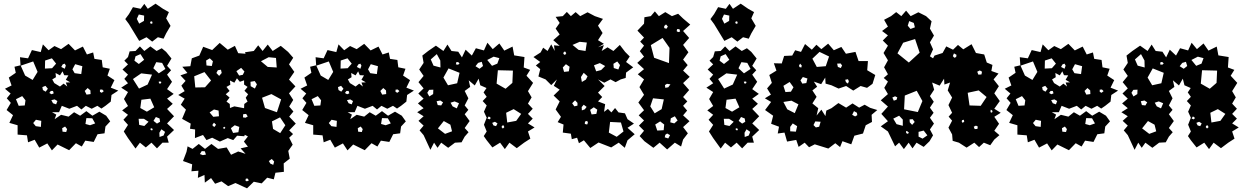

<svg xmlns="http://www.w3.org/2000/svg" viewBox="-20 -788 6789 1047"><path d="M294 0 263 32 238 -6 194 17 169 -26 133 -12 127 -50 76 -54V-105L31 -118L51 -160L16 -188L39 -227L17 -252L38 -278L7 -304L43 -322L28 -365L66 -391L59 -424L92 -432L89 -476L133 -470L154 -515L202 -504L214 -546L245 -514L277 -537L313 -520L354 -549L389 -513L432 -534L454 -491L488 -502L495 -467L535 -461L540 -421L579 -413L566 -376L604 -351L584 -310L625 -294L588 -270L584 -234L555 -211L533 -196L511 -211L480 -195L448 -211L424 -191L400 -211L358 -195L317 -211L302 -176H264L287 -163L278 -138L313 -162L354 -152L384 -176L417 -157L451 -182L484 -157L522 -179L559 -157L581 -126L555 -98L550 -61L512 -56L491 -14L445 -21L426 11L394 -7L357 31ZM286 -441 263 -470 226 -458 225 -414 264 -416ZM185 -396 161 -453 93 -430 117 -376 158 -352ZM333 -441 322 -437 314 -423 333 -413 339 -430ZM429 -427 390 -438 375 -410 387 -389 423 -384ZM307 -316 327 -332 347 -316 339 -338 363 -339 339 -353 353 -377 330 -378 321 -399 307 -377 283 -390 285 -367 265 -355 276 -335ZM228 -320 211 -313 214 -297 229 -288 241 -304ZM473 -295 458 -308 442 -292 452 -272 474 -275ZM537 -300 525 -299V-287L535 -282L546 -291ZM269 -292H257L249 -281L261 -274L273 -279ZM101 -264 67 -247 82 -211 115 -213 119 -241ZM278 -246 260 -242 269 -225 286 -219 293 -237ZM483 -143 451 -144 446 -112 471 -105 499 -115ZM205 -129 176 -135 161 -117 175 -100 203 -96ZM335 -98 319 -89 321 -70 341 -68 346 -84Z M683 -657 663 -684 683 -711 705 -749 747 -740 767 -767 786 -740 828 -768 869 -740 901 -722 886 -688 910 -647 886 -606 872 -577 841 -585 810 -561 779 -585 739 -565ZM766 -703 737 -709 726 -685 739 -659 765 -674ZM811 -669 805 -672 798 -668 802 -658 811 -660ZM678 -35 655 -71 678 -107 653 -135 678 -162 646 -186 678 -210 656 -248 678 -286 641 -310 678 -334 658 -358 678 -381 648 -409 678 -437 658 -457 678 -477 687 -508 719 -510 743 -535 767 -510 800 -535 834 -510 862 -525 886 -505 915 -469 891 -429 913 -405 891 -381 918 -342 891 -302 927 -276 891 -250 922 -222 891 -194 929 -154 891 -115 929 -79 891 -43 900 -10H866L836 21L806 -10L775 16L743 -10L719 22ZM746 -493 719 -481 713 -457 737 -439 766 -462ZM864 -445 832 -449 816 -416 846 -388 882 -412ZM809 -381 750 -388 705 -357 738 -305 785 -327ZM860 -341 853 -344 845 -342 848 -333H857ZM800 -250 751 -244 745 -199 781 -179 821 -203ZM850 -142 830 -150 817 -129 836 -114 853 -124ZM765 -140H736L739 -107L767 -101L790 -124ZM807 -89 799 -85 804 -78 810 -77 813 -84ZM880 -69 860 -83 849 -64 850 -41 872 -49Z M1264 210 1224 227 1188 201 1153 214 1131 183 1097 208 1095 166 1059 182 1062 143 1024 146 1028 108 978 90 997 40 1003 10 1030 24 1064 -3 1098 24 1133 -3 1169 24 1216 16 1240 56 1279 38 1319 51 1292 21 1332 12 1310 -16 1332 -44 1315 -53 1312 -45 1273 -48 1252 -24 1222 -35 1179 -16 1137 -37 1106 -24 1087 -52 1043 -35 1044 -82 1016 -86 1020 -114 973 -140 994 -190 966 -217 987 -250 952 -270 987 -291 969 -321 992 -347 964 -377 1002 -390 974 -424 1018 -427 1026 -470 1067 -485 1088 -533 1137 -515 1178 -554 1222 -517 1261 -538 1279 -498 1319 -495 1316 -503 1364 -510 1388 -541 1412 -510 1440 -545 1467 -510 1511 -538 1551 -505 1579 -473 1556 -437 1585 -396 1556 -354 1591 -317 1556 -279 1579 -243 1557 -207 1580 -180 1557 -152 1593 -114 1557 -77 1578 -57 1557 -37 1576 1 1552 35 1560 77 1527 103 1528 149 1482 154 1473 190 1437 181 1407 212 1364 203 1327 239ZM1485 -472 1445 -476 1403 -454 1440 -423 1489 -420ZM1141 -454 1124 -470 1104 -458 1106 -431 1135 -428ZM1313 -398 1295 -418 1269 -400 1284 -376 1304 -380ZM1185 -408 1168 -405 1160 -390 1175 -374 1189 -390ZM1095 -395 1039 -372 1045 -311 1098 -312 1131 -349ZM1311 -198 1312 -221 1330 -234 1320 -255 1333 -274 1313 -293 1330 -314 1311 -327V-350L1288 -342L1272 -361L1258 -337L1234 -349L1236 -326L1215 -314L1232 -292L1211 -274L1232 -256L1215 -234L1233 -221L1234 -199L1258 -208ZM1369 -346 1346 -342 1347 -318 1370 -305 1381 -328ZM1513 -246 1460 -275 1409 -255 1425 -199 1490 -176ZM1172 -185 1147 -191 1123 -175 1143 -151 1174 -154ZM1322 -167 1306 -165 1305 -148 1319 -146 1331 -153ZM1536 -105 1507 -148 1463 -126 1469 -85 1508 -62ZM1158 -108 1147 -119 1139 -109 1140 -101 1150 -96ZM1285 -96 1260 -105 1239 -89 1251 -63 1280 -67ZM1209 -91 1204 -97 1197 -93 1199 -86H1205ZM1097 37 1080 36 1070 52 1086 58 1103 55ZM1462 79 1446 90 1454 104 1470 111 1475 93ZM1331 186H1321L1318 196L1326 201L1337 196Z M1906 0 1875 32 1850 -6 1806 17 1781 -26 1745 -12 1739 -50 1688 -54V-105L1643 -118L1663 -160L1628 -188L1651 -227L1629 -252L1650 -278L1619 -304L1655 -322L1640 -365L1678 -391L1671 -424L1704 -432L1701 -476L1745 -470L1766 -515L1814 -504L1826 -546L1857 -514L1889 -537L1925 -520L1966 -549L2001 -513L2044 -534L2066 -491L2100 -502L2107 -467L2147 -461L2152 -421L2191 -413L2178 -376L2216 -351L2196 -310L2237 -294L2200 -270L2196 -234L2167 -211L2145 -196L2123 -211L2092 -195L2060 -211L2036 -191L2012 -211L1970 -195L1929 -211L1914 -176H1876L1899 -163L1890 -138L1925 -162L1966 -152L1996 -176L2029 -157L2063 -182L2096 -157L2134 -179L2171 -157L2193 -126L2167 -98L2162 -61L2124 -56L2103 -14L2057 -21L2038 11L2006 -7L1969 31ZM1898 -441 1875 -470 1838 -458 1837 -414 1876 -416ZM1797 -396 1773 -453 1705 -430 1729 -376 1770 -352ZM1945 -441 1934 -437 1926 -423 1945 -413 1951 -430ZM2041 -427 2002 -438 1987 -410 1999 -389 2035 -384ZM1919 -316 1939 -332 1959 -316 1951 -338 1975 -339 1951 -353 1965 -377 1942 -378 1933 -399 1919 -377 1895 -390 1897 -367 1877 -355 1888 -335ZM1840 -320 1823 -313 1826 -297 1841 -288 1853 -304ZM2085 -295 2070 -308 2054 -292 2064 -272 2086 -275ZM2149 -300 2137 -299V-287L2147 -282L2158 -291ZM1881 -292H1869L1861 -281L1873 -274L1885 -279ZM1713 -264 1679 -247 1694 -211 1727 -213 1731 -241ZM1890 -246 1872 -242 1881 -225 1898 -219 1905 -237ZM2095 -143 2063 -144 2058 -112 2083 -105 2111 -115ZM1817 -129 1788 -135 1773 -117 1787 -100 1815 -96ZM1947 -98 1931 -89 1933 -70 1953 -68 1958 -84Z M2290 -51 2268 -77 2290 -103 2262 -129 2290 -154 2255 -176 2290 -198 2259 -224 2290 -250 2261 -278 2290 -306 2262 -340 2290 -374 2266 -409 2290 -445 2283 -485 2315 -510 2357 -539 2398 -510 2420 -545 2442 -510 2479 -506 2499 -475 2519 -517 2553 -485 2575 -525 2619 -513 2638 -555 2667 -520 2703 -551 2730 -512 2775 -534 2784 -486 2840 -477 2836 -420 2871 -407 2851 -375 2887 -336 2859 -291 2879 -257 2859 -223 2885 -195 2859 -167 2885 -141 2859 -115 2895 -93 2859 -71 2872 -32 2838 -10 2798 20 2758 -10 2733 25 2707 -10 2665 16 2634 -23 2618 -46 2634 -71 2619 -108 2634 -146 2619 -179 2634 -213 2612 -237 2634 -260 2617 -284 2633 -308 2599 -323 2590 -359 2569 -322 2536 -350 2544 -314 2514 -292 2534 -252 2514 -213 2534 -189 2514 -165 2541 -128 2514 -90 2535 -67 2514 -43 2497 -12 2461 -10 2424 18 2386 -10 2366 18 2347 -10 2327 29ZM2381 -458 2362 -493 2329 -464 2344 -430 2382 -420ZM2703 -471 2672 -479 2637 -461 2663 -429 2692 -441ZM2607 -451 2587 -445 2573 -427 2595 -413 2614 -428ZM2479 -449 2469 -450 2466 -437 2478 -435 2486 -442ZM2486 -391 2426 -415 2398 -365 2423 -323 2473 -334ZM2777 -403 2695 -405 2688 -332 2737 -304 2774 -336ZM2343 -299 2320 -298 2310 -282 2321 -262 2342 -275ZM2381 -240 2361 -236 2367 -215 2386 -213 2396 -230ZM2459 -235 2437 -228 2448 -208 2471 -197 2483 -225ZM2781 -193 2740 -173 2746 -120 2795 -129 2822 -167ZM2654 -148 2645 -153 2638 -142 2649 -137 2655 -142ZM2436 -108 2400 -128 2368 -88 2407 -58 2445 -72ZM2679 -124 2664 -118 2671 -104 2685 -100 2693 -115ZM2727 -104 2718 -103 2715 -95 2722 -87 2730 -94Z M3244 -11 3199 19 3164 -23 3137 -7 3127 -37 3098 -29 3093 -59 3049 -65 3053 -109 3021 -122 3039 -151 3010 -191 3032 -235 2999 -267 3032 -299 3000 -320 3017 -355 2986 -324 2955 -355 2916 -371 2926 -411 2902 -431 2926 -450 2889 -477 2928 -502 2942 -528 2966 -510 2986 -546 3005 -510 3001 -541 3032 -538 2997 -569 3032 -600 3010 -632 3032 -663 3010 -696 3049 -700 3071 -723 3093 -700 3119 -722 3144 -700 3184 -721 3224 -700 3268 -685 3241 -648 3266 -608 3241 -569 3273 -549 3241 -530 3273 -542 3261 -510 3293 -530 3325 -510 3360 -543 3389 -505 3414 -480 3394 -450 3433 -421 3394 -392 3392 -363 3365 -355 3337 -340 3309 -355 3275 -337 3241 -355 3277 -319 3241 -283 3264 -259 3241 -235 3280 -220 3274 -178 3295 -194 3314 -175 3334 -199 3353 -175 3388 -170 3402 -138 3437 -114 3402 -91 3441 -56 3402 -23 3387 18 3354 -10 3313 16ZM3180 -556 3141 -560 3102 -543 3135 -516 3173 -510ZM3068 -498 3061 -508 3053 -502 3052 -494 3061 -488ZM3361 -433 3346 -453 3325 -440 3327 -417 3352 -409ZM3251 -444 3219 -432 3231 -399 3258 -406 3280 -428ZM3086 -424 3066 -438 3049 -420 3056 -396 3082 -399ZM3184 -372 3163 -391 3148 -368 3153 -341 3175 -354ZM3129 -227 3116 -241 3100 -225 3112 -208 3129 -212ZM3179 -205 3163 -217 3152 -204 3153 -186 3169 -192ZM3237 -190 3218 -203 3198 -189 3206 -164 3232 -167ZM3186 -119 3182 -129 3170 -125 3169 -112 3182 -109ZM3366 -120 3307 -123 3300 -65 3343 -42 3380 -71Z M3494 -18 3468 -46 3492 -75 3464 -103 3492 -131 3463 -159 3492 -187 3461 -229 3492 -271 3467 -313 3492 -355 3458 -383 3492 -411 3455 -445 3492 -479 3469 -509 3492 -539 3471 -561 3492 -583 3456 -621 3492 -659 3494 -694 3529 -700 3551 -726 3573 -700 3608 -722 3644 -700 3678 -713 3705 -687 3744 -654 3705 -619 3738 -581 3705 -543 3734 -503 3705 -463 3730 -433 3705 -403 3741 -369 3705 -335 3738 -297 3705 -259 3728 -235 3705 -211 3727 -185 3705 -159 3740 -127 3705 -95 3731 -61 3705 -27 3694 11 3660 -10 3618 27 3577 -10 3543 18ZM3612 -655 3602 -646V-635L3614 -631L3622 -643ZM3685 -629H3672L3670 -618L3678 -613L3689 -616ZM3593 -581 3529 -542 3547 -473 3628 -444 3631 -527ZM3636 -328 3617 -331 3606 -324 3608 -309 3624 -312ZM3600 -246 3541 -252 3526 -208 3550 -170 3588 -193ZM3660 -154 3638 -143 3635 -121 3657 -115 3675 -131ZM3602 -109 3580 -126 3553 -109 3564 -76 3599 -78ZM3634 -51 3618 -60 3608 -53 3605 -39 3624 -33Z M3874 -657 3854 -684 3874 -711 3896 -749 3938 -740 3958 -767 3977 -740 4019 -768 4060 -740 4092 -722 4077 -688 4101 -647 4077 -606 4063 -577 4032 -585 4001 -561 3970 -585 3930 -565ZM3957 -703 3928 -709 3917 -685 3930 -659 3956 -674ZM4002 -669 3996 -672 3989 -668 3993 -658 4002 -660ZM3869 -35 3846 -71 3869 -107 3844 -135 3869 -162 3837 -186 3869 -210 3847 -248 3869 -286 3832 -310 3869 -334 3849 -358 3869 -381 3839 -409 3869 -437 3849 -457 3869 -477 3878 -508 3910 -510 3934 -535 3958 -510 3991 -535 4025 -510 4053 -525 4077 -505 4106 -469 4082 -429 4104 -405 4082 -381 4109 -342 4082 -302 4118 -276 4082 -250 4113 -222 4082 -194 4120 -154 4082 -115 4120 -79 4082 -43 4091 -10H4057L4027 21L3997 -10L3966 16L3934 -10L3910 22ZM3937 -493 3910 -481 3904 -457 3928 -439 3957 -462ZM4055 -445 4023 -449 4007 -416 4037 -388 4073 -412ZM4000 -381 3941 -388 3896 -357 3929 -305 3976 -327ZM4051 -341 4044 -344 4036 -342 4039 -333H4048ZM3991 -250 3942 -244 3936 -199 3972 -179 4012 -203ZM4041 -142 4021 -150 4008 -129 4027 -114 4044 -124ZM3956 -140H3927L3930 -107L3958 -101L3981 -124ZM3998 -89 3990 -85 3995 -78 4001 -77 4004 -84ZM4071 -69 4051 -83 4040 -64 4041 -41 4063 -49Z M4423 -1 4392 15 4368 -10 4335 13 4322 -25 4272 -16 4258 -65 4221 -60 4228 -97 4185 -113 4196 -157 4152 -188 4185 -232 4151 -252 4184 -272 4163 -306 4189 -336 4175 -379 4214 -403 4200 -443 4243 -442 4256 -483 4300 -485 4316 -514 4348 -505 4370 -548 4407 -517 4432 -544 4459 -520 4496 -550 4527 -514 4568 -532 4593 -495 4645 -505 4662 -455H4713L4709 -405L4753 -379L4738 -331L4708 -309L4673 -319L4633 -294L4594 -319L4553 -305L4514 -323L4482 -332L4480 -365L4458 -329L4418 -343L4436 -315L4410 -295L4433 -260L4410 -224L4442 -198L4433 -158L4459 -190L4481 -155L4486 -185L4514 -198L4552 -226L4594 -201L4629 -224L4665 -201L4695 -217L4725 -200L4764 -188L4733 -162L4735 -123L4701 -105L4686 -60L4639 -48L4622 -1L4574 -18L4561 14L4535 -7L4497 22ZM4501 -480 4449 -505 4410 -468 4434 -423 4483 -427ZM4572 -431 4564 -442 4545 -441 4549 -423 4565 -417ZM4352 -431 4343 -441 4337 -430 4340 -422 4350 -420ZM4383 -360 4358 -368 4345 -350 4355 -332 4377 -335ZM4604 -356 4589 -353 4593 -340 4604 -332 4609 -345ZM4286 -341 4252 -320 4263 -286 4293 -288 4307 -312ZM4334 -219 4296 -239 4252 -232 4273 -192 4314 -171ZM4653 -173 4637 -182 4627 -162 4643 -153 4655 -160ZM4455 -124 4426 -126 4416 -106 4429 -93 4447 -97ZM4327 -100 4303 -115 4289 -96V-72L4320 -70Z M4822 -71 4783 -99 4822 -127 4786 -167 4822 -207 4783 -241 4822 -275 4802 -309 4822 -343 4799 -363 4822 -383 4801 -421 4822 -459 4798 -499 4822 -539 4794 -567 4822 -595 4790 -619 4822 -643 4801 -680 4839 -700 4867 -722 4895 -700 4921 -730 4946 -700 4988 -721 5030 -700 5060 -672 5051 -632 5073 -594 5051 -557 5068 -519 5051 -481 5068 -470 5076 -485 5120 -499 5140 -535 5177 -517 5204 -543 5233 -519 5278 -547 5302 -499 5347 -491 5361 -447 5392 -434 5386 -401 5425 -387 5398 -355 5427 -318 5402 -279 5432 -237 5402 -195 5437 -173 5402 -151 5428 -113 5402 -75 5430 -51 5402 -27 5380 4 5345 -10 5319 14 5293 -10 5251 17 5209 -10 5175 -20 5172 -55 5152 -92 5172 -130 5153 -152 5172 -173 5152 -215 5172 -256 5148 -295 5161 -338 5130 -327 5128 -359 5104 -321 5063 -338 5074 -299 5051 -264 5072 -233 5051 -201 5071 -173 5051 -146 5073 -114 5051 -82 5068 -50 5049 -18 5017 13 4978 -10 4956 21 4935 -10 4909 25 4883 -10 4861 10ZM4963 -663 4938 -673 4930 -648 4945 -630 4969 -639ZM4970 -575 4905 -555 4874 -497 4936 -447 4995 -501ZM5196 -489 5182 -497 5176 -482 5184 -473 5194 -477ZM5335 -397 5323 -404 5309 -397 5315 -381 5332 -382ZM5317 -295 5257 -282 5267 -213 5328 -211 5360 -259ZM4979 -293 4914 -267 4910 -192 4985 -177 5010 -237ZM4873 -257 4861 -263 4846 -256 4854 -239 4869 -244ZM5391 -185 5383 -190 5381 -181 5384 -173 5392 -177ZM4903 -136 4883 -157 4851 -141 4869 -111 4903 -102ZM4957 -138 4940 -137 4941 -121 4954 -107 4968 -123ZM5236 -135 5227 -133 5224 -127 5229 -118 5238 -124ZM5312 -98 5302 -103 5290 -97 5295 -84 5310 -85ZM5017 -76 4989 -69V-43L5011 -32L5037 -50ZM4930 -71 4921 -74V-64L4927 -58L4937 -63Z M5746 0 5715 32 5690 -6 5646 17 5621 -26 5585 -12 5579 -50 5528 -54V-105L5483 -118L5503 -160L5468 -188L5491 -227L5469 -252L5490 -278L5459 -304L5495 -322L5480 -365L5518 -391L5511 -424L5544 -432L5541 -476L5585 -470L5606 -515L5654 -504L5666 -546L5697 -514L5729 -537L5765 -520L5806 -549L5841 -513L5884 -534L5906 -491L5940 -502L5947 -467L5987 -461L5992 -421L6031 -413L6018 -376L6056 -351L6036 -310L6077 -294L6040 -270L6036 -234L6007 -211L5985 -196L5963 -211L5932 -195L5900 -211L5876 -191L5852 -211L5810 -195L5769 -211L5754 -176H5716L5739 -163L5730 -138L5765 -162L5806 -152L5836 -176L5869 -157L5903 -182L5936 -157L5974 -179L6011 -157L6033 -126L6007 -98L6002 -61L5964 -56L5943 -14L5897 -21L5878 11L5846 -7L5809 31ZM5738 -441 5715 -470 5678 -458 5677 -414 5716 -416ZM5637 -396 5613 -453 5545 -430 5569 -376 5610 -352ZM5785 -441 5774 -437 5766 -423 5785 -413 5791 -430ZM5881 -427 5842 -438 5827 -410 5839 -389 5875 -384ZM5759 -316 5779 -332 5799 -316 5791 -338 5815 -339 5791 -353 5805 -377 5782 -378 5773 -399 5759 -377 5735 -390 5737 -367 5717 -355 5728 -335ZM5680 -320 5663 -313 5666 -297 5681 -288 5693 -304ZM5925 -295 5910 -308 5894 -292 5904 -272 5926 -275ZM5989 -300 5977 -299V-287L5987 -282L5998 -291ZM5721 -292H5709L5701 -281L5713 -274L5725 -279ZM5553 -264 5519 -247 5534 -211 5567 -213 5571 -241ZM5730 -246 5712 -242 5721 -225 5738 -219 5745 -237ZM5935 -143 5903 -144 5898 -112 5923 -105 5951 -115ZM5657 -129 5628 -135 5613 -117 5627 -100 5655 -96ZM5787 -98 5771 -89 5773 -70 5793 -68 5798 -84Z M6130 -51 6108 -77 6130 -103 6102 -129 6130 -154 6095 -176 6130 -198 6099 -224 6130 -250 6101 -278 6130 -306 6102 -340 6130 -374 6106 -409 6130 -445 6123 -485 6155 -510 6197 -539 6238 -510 6260 -545 6282 -510 6319 -506 6339 -475 6359 -517 6393 -485 6415 -525 6459 -513 6478 -555 6507 -520 6543 -551 6570 -512 6615 -534 6624 -486 6680 -477 6676 -420 6711 -407 6691 -375 6727 -336 6699 -291 6719 -257 6699 -223 6725 -195 6699 -167 6725 -141 6699 -115 6735 -93 6699 -71 6712 -32 6678 -10 6638 20 6598 -10 6573 25 6547 -10 6505 16 6474 -23 6458 -46 6474 -71 6459 -108 6474 -146 6459 -179 6474 -213 6452 -237 6474 -260 6457 -284 6473 -308 6439 -323 6430 -359 6409 -322 6376 -350 6384 -314 6354 -292 6374 -252 6354 -213 6374 -189 6354 -165 6381 -128 6354 -90 6375 -67 6354 -43 6337 -12 6301 -10 6264 18 6226 -10 6206 18 6187 -10 6167 29ZM6221 -458 6202 -493 6169 -464 6184 -430 6222 -420ZM6543 -471 6512 -479 6477 -461 6503 -429 6532 -441ZM6447 -451 6427 -445 6413 -427 6435 -413 6454 -428ZM6319 -449 6309 -450 6306 -437 6318 -435 6326 -442ZM6326 -391 6266 -415 6238 -365 6263 -323 6313 -334ZM6617 -403 6535 -405 6528 -332 6577 -304 6614 -336ZM6183 -299 6160 -298 6150 -282 6161 -262 6182 -275ZM6221 -240 6201 -236 6207 -215 6226 -213 6236 -230ZM6299 -235 6277 -228 6288 -208 6311 -197 6323 -225ZM6621 -193 6580 -173 6586 -120 6635 -129 6662 -167ZM6494 -148 6485 -153 6478 -142 6489 -137 6495 -142ZM6276 -108 6240 -128 6208 -88 6247 -58 6285 -72ZM6519 -124 6504 -118 6511 -104 6525 -100 6533 -115ZM6567 -104 6558 -103 6555 -95 6562 -87 6570 -94Z"/></svg>

Font: Rubik Gemstones
Style: Regular
Weight: 400
Designer: Hubert and Fischer, NaN
Foundry: Hubert and Fischer, NaN
Version: Version 2.200